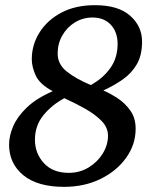

<svg xmlns="http://www.w3.org/2000/svg" viewBox="-20 -707 596 743"><path d="M529.8 -545.9Q529.8 -493.2 509.3 -458Q488.8 -422.9 454.6 -399.2Q420.4 -375.5 379.9 -356.9Q406.2 -345.7 435.3 -326.7Q464.4 -307.6 484.6 -278.8Q504.9 -250 504.9 -209Q504.9 -147.5 468 -96.2Q431.2 -44.9 368.7 -14.4Q306.2 16.1 228 16.1Q125 16.1 70.1 -29.1Q15.1 -74.2 15.1 -147.9Q15.1 -180.7 30.8 -217.8Q46.4 -254.9 83.3 -290.5Q120.1 -326.2 184.1 -354Q133.3 -381.3 118.2 -414.8Q103 -448.2 103 -478Q103 -533.2 132.6 -580.8Q162.1 -628.4 216.8 -657.7Q271.5 -687 347.2 -687Q437.5 -687 483.6 -646.2Q529.8 -605.5 529.8 -545.9ZM435.1 -537.1Q435.1 -583 408.9 -611.1Q382.8 -639.2 337.9 -639.2Q300.8 -639.2 270 -620.4Q239.3 -601.6 221.2 -569.8Q203.1 -538.1 203.1 -500Q203.1 -458.5 237.8 -430.7Q272.5 -402.8 331.1 -377.9Q377.4 -402.8 406.2 -442.6Q435.1 -482.4 435.1 -537.1ZM397.9 -182.1Q397.9 -213.4 373.3 -238.8Q348.6 -264.2 310.1 -285.9Q271.5 -307.6 229 -327.1Q180.2 -300.8 147.7 -260.7Q115.2 -220.7 115.2 -166Q115.2 -113.8 149.7 -75.9Q184.1 -38.1 246.1 -38.1Q288.6 -38.1 323 -59.1Q357.4 -80.1 377.7 -113Q397.9 -146 397.9 -182.1Z"/></svg>

Font: Charis
Style: Italic
Weight: 400
Italic angle: -11°
Designer: Walt Agee, Miriam Martin, Annie Olsen, Victor Gaultney, Lorna Priest, Alan Ward, Bob Hallissy, Martin Hosken, Sharon Cor
Foundry: SIL Global
Version: Version 7.000